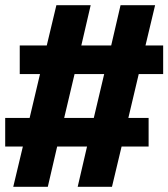

<svg xmlns="http://www.w3.org/2000/svg" viewBox="-24 -737 648 739"><path d="M27 -18 64 -173H-4V-283H90L130 -452H52V-562H156L193 -717H325L289 -562H404L440 -717H573L536 -562H604V-452H510L470 -283H548V-173H444L407 -18H275L311 -173H196L160 -18ZM337 -283 377 -452H263L223 -283Z"/></svg>

Font: Iosevka SS04 XBd Ex
Style: Regular
Weight: 800
Width: 7
Monospace: yes
Designer: Belleve Invis
Foundry: Belleve Invis
Version: Version 19.0.0; ttfautohint (v1.8.4)